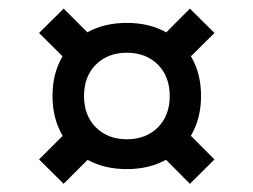

<svg xmlns="http://www.w3.org/2000/svg" viewBox="-20 -484 603 457"><path d="M131.5 -463.5 209 -386 151 -328 73 -405.5ZM73 -104.5 155 -186.5 213 -128 131.5 -46.5ZM282 -429.5Q334.5 -429.5 374.2 -407.8Q414 -386 436.2 -347Q458.5 -308 458.5 -255.5Q458.5 -203.5 436.2 -164.2Q414 -125 374.2 -103.2Q334.5 -81.5 282 -81.5Q229 -81.5 189.2 -103.2Q149.5 -125 127.2 -164.2Q105 -203.5 105 -255.5Q105 -308 127.2 -347Q149.5 -386 189.2 -407.8Q229 -429.5 282 -429.5ZM282 -152.5Q327.5 -152.5 355.8 -180.8Q384 -209 384 -255.5Q384 -302 355.8 -330.2Q327.5 -358.5 282 -358.5Q236.5 -358.5 208.2 -330.2Q180 -302 180 -255.5Q180 -209 208.2 -180.8Q236.5 -152.5 282 -152.5ZM490.5 -405.5 410.5 -326.5 353 -384 432 -463.5ZM490.5 -104.5 432 -46.5 355 -124 413 -182Z"/></svg>

Font: Newsreader 7pt Medium
Style: Regular
Weight: 500
Designer: Hugues Gentile
Foundry: Production Type
Version: Version 1.003